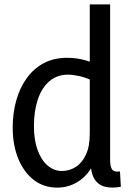

<svg xmlns="http://www.w3.org/2000/svg" viewBox="-20 -845 603 877"><path d="M483 -825V-115Q483 -83 492.5 -70.5Q502 -58 528 -62L532 8Q489 16 458 7.5Q427 -1 410.5 -29Q394 -57 394 -105V-147H427Q403 -67 353.5 -27.5Q304 12 241 12Q180 12 134.5 -23Q89 -58 63.5 -120Q38 -182 38 -263Q38 -329 54.5 -387Q71 -445 102.5 -488.5Q134 -532 180 -556.5Q226 -581 287 -581Q331 -581 372.5 -569Q414 -557 454 -534L394 -480Q368 -492 340 -498Q312 -504 291 -504Q240 -504 205 -473.5Q170 -443 152.5 -390Q135 -337 135 -269Q135 -205 152 -159Q169 -113 198 -88.5Q227 -64 263 -64Q297 -64 326 -82.5Q355 -101 372.5 -138.5Q390 -176 390 -234V-825Z"/></svg>

Font: Yaldevi Medium
Style: Regular
Weight: 500
Designer: Sol Matas, Rajitha Manaperi, Kosala Senevirathne
Foundry: Mooniak
Version: Version 1.100